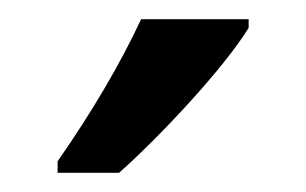

<svg xmlns="http://www.w3.org/2000/svg" viewBox="-20 -786 319 200"><path d="M239 -757V-766H127C106 -721 77 -671 40 -618V-606H104C147 -644 214 -716 239 -757Z"/></svg>

Font: Noto Sans Lao ExtraCondensed Medium
Style: Regular
Weight: 500
Width: 2
Designer: Monotype Design Team
Foundry: Monotype Imaging Inc.
Version: Version 2.003